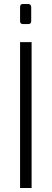

<svg xmlns="http://www.w3.org/2000/svg" viewBox="-20 -946 261 966"><path d="M81 0V-734H139V0ZM96 -825Q81 -825 81 -839V-911Q81 -926 96 -926H122Q129 -926 133 -921.5Q137 -917 137 -911V-839Q137 -825 122 -825Z"/></svg>

Font: Exo Thin Light
Style: Regular
Weight: 300
Version: Version 2.000